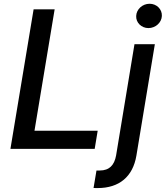

<svg xmlns="http://www.w3.org/2000/svg" viewBox="-20 -776 864 1001"><path d="M34.4 0H473.7L489.3 -94.5H159.8L264.9 -727.3H155.2ZM467.7 204.2C475.1 204.5 481.9 204.5 489 204.5C601.9 204.5 672.6 144.9 691.1 35.5L787.3 -545.5H681.1L585.2 34.8C576 85.2 550.1 112.9 500 112.9H483ZM690 -692.8C688.2 -658 717.3 -629.6 753.9 -629.6C790.8 -629.6 822.4 -658 823.9 -692.8C825.6 -728 796.5 -756.4 759.9 -756.4C723 -756.4 691.4 -728 690 -692.8Z"/></svg>

Font: Margiela Sans Medium
Style: Italic
Weight: 500
Italic angle: -9.39999°
Designer: Stefan Endress, Andreas Faust
Version: Version 1.100;FEAKit 1.0